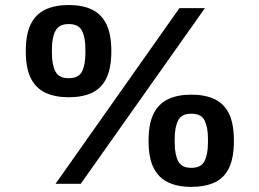

<svg xmlns="http://www.w3.org/2000/svg" viewBox="-20 -718 1013 750"><path d="M196.9 0 680.8 -686.2H780.4L295.4 0ZM248.3 -338.1Q195 -338.1 157.3 -355.9Q119.5 -373.7 100.1 -412.9Q80.7 -452.1 80.7 -517.7Q80.7 -584.2 100.1 -623.5Q119.5 -662.8 157.3 -680.6Q195 -698.4 248.3 -698.4Q302.3 -698.4 339.3 -680.6Q376.3 -662.8 395.6 -623.5Q414.9 -584.2 414.9 -517.7Q414.9 -452.1 395.6 -412.5Q376.3 -372.9 339.3 -355.5Q302.3 -338.1 248.3 -338.1ZM248.3 -412.5Q287.6 -412.5 300.6 -439.1Q313.6 -465.7 313.6 -509.7V-526.8Q313.6 -570.3 300.6 -597.2Q287.6 -624 248.3 -624Q210 -624 196.4 -597.2Q182.8 -570.3 182.8 -526.8V-509.7Q182.8 -465.7 196.4 -439.1Q210 -412.5 248.3 -412.5ZM727.1 12Q673.8 12 636.5 -5.8Q599.1 -23.6 579.7 -62.8Q560.3 -102 560.3 -167.6Q560.3 -234.1 579.7 -273.4Q599.1 -312.7 636.5 -330.5Q673.8 -348.3 727.1 -348.3Q781.1 -348.3 818.5 -330.5Q855.9 -312.7 874.8 -273.4Q893.7 -234.1 893.7 -167.6Q893.7 -102 874.8 -62.4Q855.9 -22.8 818.5 -5.4Q781.1 12 727.1 12ZM727.1 -62.4Q766.3 -62.4 779.3 -89.4Q792.3 -116.3 792.3 -160.4V-176.7Q792.3 -220.2 779.3 -247.1Q766.3 -273.9 727.1 -273.9Q688.8 -273.9 675.6 -247.1Q662.4 -220.2 662.4 -176.7V-160.4Q662.4 -116.3 675.6 -89.4Q688.8 -62.4 727.1 -62.4Z"/></svg>

Font: Archivo Variable SemiBold
Style: Regular
Weight: 600
Designer: Hector Gatti
Foundry: Omnibus-Type
Version: Version 2.001